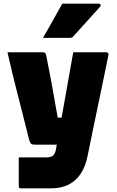

<svg xmlns="http://www.w3.org/2000/svg" viewBox="-20 -834 640 1054"><path d="M564 -547Q569 -547 573 -543Q577 -539 575 -531Q561 -461 547 -394Q533 -327 519 -259.5Q505 -192 490.5 -123Q476 -54 461 21Q450 79 423.5 119Q397 159 356.5 179.5Q316 200 259 200Q238 200 211 200Q184 200 158.5 200Q133 200 115 200Q97 200 94 200Q89 200 86 197Q83 194 83 189V30H103Q136 30 169 30Q202 30 235 30Q259 30 270.5 20.5Q282 11 287 -13Q294 -56 303 -106Q312 -156 322 -210.5Q332 -265 342 -321.5Q352 -378 362 -435Q372 -492 382 -547Q399 -547 422 -547Q445 -547 470.5 -547Q496 -547 520.5 -547Q545 -547 564 -547ZM215 -547Q223 -547 227.5 -543Q232 -539 233 -532Q242 -488 249.5 -449Q257 -410 263.5 -375Q270 -340 275.5 -308Q281 -276 286.5 -246Q292 -216 297 -188H367L338 -40H172Q162 -40 156 -42Q150 -44 147 -49.5Q144 -55 140 -66Q136 -83 126.5 -120.5Q117 -158 104 -209.5Q91 -261 76 -319Q61 -377 47 -435.5Q33 -494 21 -547Q38 -547 62.5 -547Q87 -547 114.5 -547Q142 -547 168.5 -547Q195 -547 215 -547ZM322 -814Q375 -814 423.5 -814Q472 -814 523 -814Q529 -814 532 -808.5Q535 -803 530 -798Q505 -770 482 -744.5Q459 -719 435 -692.5Q411 -666 381 -633Q379 -630 374 -628Q369 -626 362 -626Q326 -626 287.5 -626Q249 -626 216 -626Q234 -657 251.5 -688Q269 -719 286.5 -750.5Q304 -782 322 -814Z"/></svg>

Font: Recursive Black
Style: Regular
Weight: 900
Version: Version 1.085